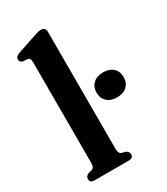

<svg xmlns="http://www.w3.org/2000/svg" viewBox="-185 -825 788 907"><g transform="rotate(-30 209.0 -371.5)"><path d="M215.5 -716V-81Q215.5 -65 219.5 -58Q223.5 -51 232 -48L250.5 -43.5Q267 -35.5 267 -21Q267 0 242 0H55.5Q31 0 31 -21Q31 -35.5 47.5 -43.5L66 -48Q75 -51 79 -58Q83 -65 83 -81V-629Q83 -641.5 79.2 -647Q75.5 -652.5 67.5 -654.5L42.5 -656Q26.5 -661.5 26.5 -675Q26.5 -690.5 48.5 -699L146.5 -732Q176.5 -743 189.5 -743Q215.5 -743 215.5 -716ZM344.5 -286Q310.5 -286 290.5 -304.5Q270.5 -323 270.5 -354Q270.5 -384.5 290.5 -403.2Q310.5 -422 344.5 -422Q379 -422 398.8 -403.5Q418.5 -385 418.5 -354Q418.5 -323.5 398.8 -304.8Q379 -286 344.5 -286Z"/></g></svg>

Font: Fraunces 72pt Soft SemiBold
Style: Regular
Weight: 600
Version: Version 1.000;[b76b70a41]